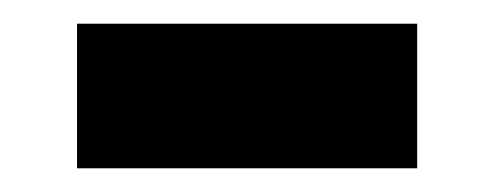

<svg xmlns="http://www.w3.org/2000/svg" viewBox="-20 -337 417 162"><path d="M332 -195H45V-317H332Z"/></svg>

Font: Anek Devanagari
Style: Bold
Weight: 700
Designer: Kailash Malviya (Devanagari) & Yesha Goshar (Latin)
Foundry: Ek Type
Version: Version 1.003